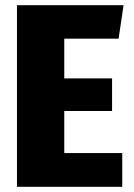

<svg xmlns="http://www.w3.org/2000/svg" viewBox="-20 -715 512 735"><path d="M453 -695 434 -567H226V-415H409V-290H226V-129H448V0H45V-695Z"/></svg>

Font: Fira Sans Condensed ExtraBold
Style: Regular
Weight: 800
Width: 3
Designer: Carrois Corporate & Edenspiekermann AG
Foundry: Carrois Corporate GbR & Edenspiekermann AG
Version: Version 4.203